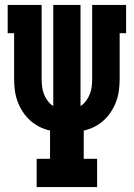

<svg xmlns="http://www.w3.org/2000/svg" viewBox="-20 -755 540 775"><path d="M128 0V-114H182V-228Q159 -233 138.5 -243.5Q118 -254 101 -269.5Q84 -285 71.5 -304.5Q59 -324 51 -345.5Q43 -367 40 -390Q37 -413 37 -436V-621H11V-735H148V-436Q148 -420 150 -404.5Q152 -389 157.5 -375Q163 -361 172.5 -348Q182 -335 195 -327V-735H305V-327Q318 -335 327.5 -348Q337 -361 342.5 -375Q348 -389 350 -404.5Q352 -420 352 -436V-735H489V-621H463V-436Q463 -413 460 -390Q457 -367 449 -345.5Q441 -324 428.5 -304.5Q416 -285 399 -269.5Q382 -254 361.5 -243.5Q341 -233 318 -228V-114H372V0Z"/></svg>

Font: Iosevka Slab Heavy
Style: Regular
Weight: 900
Monospace: yes
Designer: Belleve Invis
Foundry: Belleve Invis
Version: Version 11.1.0; ttfautohint (v1.8.3)